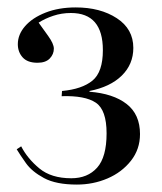

<svg xmlns="http://www.w3.org/2000/svg" viewBox="-20 -859 437 517"><path d="M187 -362Q131 -362 98.5 -379.5Q66 -397 50 -419.5Q34 -442 25 -457L37 -465Q54 -432 86 -405.5Q118 -379 172 -379Q216 -379 241.5 -407.5Q267 -436 267 -500Q267 -563 238 -582.5Q209 -602 146 -600L147 -614Q201 -619 229 -642Q257 -665 257 -724Q257 -824 171 -824Q146 -824 123.5 -816.5Q101 -809 84 -798Q94 -784 109.5 -762.5Q125 -741 125 -728Q125 -713 114 -701.5Q103 -690 81 -690Q54 -690 41 -704.5Q28 -719 28 -740Q28 -766 47.5 -788.5Q67 -811 102.5 -825Q138 -839 184 -839Q250 -839 294.5 -810Q339 -781 339 -730Q339 -686 308 -655.5Q277 -625 221 -614V-612Q285 -607 321 -579Q357 -551 357 -498Q357 -457 332.5 -426Q308 -395 269.5 -378.5Q231 -362 187 -362Z"/></svg>

Font: Display Regular
Style: Regular
Weight: 400
Designer: Latin by Veronika Burian and Jose Scaglione. Greek by Irene Vlachou. Cyrillic by Vera Evstafieva.
Foundry: TypeTogether
Version: Version 3.002